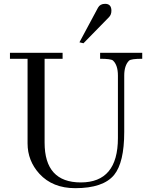

<svg xmlns="http://www.w3.org/2000/svg" viewBox="-20 -968 787 1003"><path d="M723 -692V-661Q664 -661 654 -651Q629 -626 629 -573V-279Q629 -119 576 -54Q519 15 373 15Q255 15 186 -60Q124 -128 124 -219V-661H32V-692H307V-661H213V-223Q213 -15 402 -15Q596 -15 596 -247V-573Q596 -628 570 -652Q559 -661 503 -661V-692ZM562 -912Q562 -891 549 -878L416 -742L395 -747L492 -928Q503 -948 529 -948Q562 -948 562 -912Z"/></svg>

Font: GFS Didot
Style: Regular
Weight: 400
Designer: Takis Katsoulidis and George D. Matthiopoulos
Foundry: Takis Katsoulidis and George D. Matthiopoulos
Version: Version 1.0